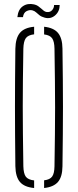

<svg xmlns="http://www.w3.org/2000/svg" viewBox="-20 -938 390 962"><path d="M151 4Q102 -0.5 80 -26.2Q58 -52 57 -105Q56 -191.5 55.5 -263.8Q55 -336 55 -403.2Q55 -470.5 55.5 -541Q56 -611.5 57 -694Q58 -747.5 80 -773.5Q102 -799.5 151 -804V-766Q120.5 -762.5 109.2 -746.5Q98 -730.5 97 -694Q95.5 -606.5 94.8 -537.5Q94 -468.5 94 -404.2Q94 -340 94.8 -268.8Q95.5 -197.5 97 -105Q98 -68.5 109.2 -53Q120.5 -37.5 151 -34ZM201 4V-34.5Q230.5 -38 241.5 -53.8Q252.5 -69.5 253 -105Q254.5 -194.5 255.2 -264.8Q256 -335 256 -399.2Q256 -463.5 255.2 -533.8Q254.5 -604 253 -694Q252.5 -729.5 241.5 -745.8Q230.5 -762 201 -765.5V-804Q249 -799 270.8 -772.8Q292.5 -746.5 293 -694Q294 -611.5 294.8 -541Q295.5 -470.5 295.5 -403.2Q295.5 -336 294.8 -263.8Q294 -191.5 293 -105Q292.5 -52.5 270.8 -26.8Q249 -1 201 4ZM251 -913H279Q279 -881 256.5 -861.2Q234 -841.5 204 -849.5Q187.5 -854 178 -861.5Q168.5 -869 161 -876Q153.5 -883 143 -886Q128.5 -890 113.2 -882.2Q98 -874.5 95 -852H67Q71 -891 94.8 -907Q118.5 -923 150.5 -916Q162 -913.5 170.5 -907.8Q179 -902 186 -895.5Q193 -889 199.5 -884Q206 -879 213 -878Q230.5 -875.5 240.8 -886.8Q251 -898 251 -913Z"/></svg>

Font: Big Shoulders Stencil Text Thin Thin
Style: Regular
Weight: 250
Version: Version 2.001